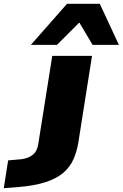

<svg xmlns="http://www.w3.org/2000/svg" viewBox="-156 -801 648 1014"><path d="M-136 193 -113 46 -45 40Q-8 36 16 17.5Q40 -1 46 -40L120 -506H330L258 -50Q250 -1 232 40Q214 81 178.5 111.5Q143 142 84.5 161Q26 180 -61 187ZM7 -564 198 -781H371L472 -564H333L263 -682L145 -564Z"/></svg>

Font: Nunito Sans 7pt Expanded Black
Style: Italic
Weight: 900
Width: 7
Italic angle: -9°
Designer: Vernon Adams
Foundry: Vernon Adams
Version: Version 3.101;gftools[0.9.27]